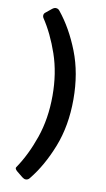

<svg xmlns="http://www.w3.org/2000/svg" viewBox="-100 -825 560 1013"><g transform="rotate(10 180.0 -319.0)"><path d="M95 132 63 106Q48 93 54 85Q106 9 141.5 -93.5Q177 -196 177 -319Q177 -440 142.5 -540.5Q108 -641 58 -716Q55 -722 55 -727Q55 -738 63 -744L95 -770Q105 -778 114 -778Q127 -778 135 -767Q200 -687 244.5 -573.5Q289 -460 289 -319Q289 -178 244.5 -64.5Q200 49 135 129Q127 140 114 140Q105 140 95 132Z"/></g></svg>

Font: Miriam Libre
Style: Bold
Weight: 700
Designer: Michal Sahar
Foundry: Hagilda
Version: Version 1.001